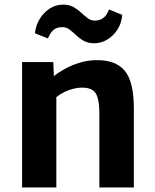

<svg xmlns="http://www.w3.org/2000/svg" viewBox="-20 -832 686 852"><path d="M78 0V-556.5H216.5L219 -494Q238 -510 267.5 -526.2Q297 -542.5 332.8 -553.5Q368.5 -564.5 405 -565Q492 -567 533 -518.8Q574 -470.5 574 -349.5V0H421V-328Q421 -393 404 -419Q387 -445 337.5 -443Q322.5 -442.5 303.8 -437.8Q285 -433 265.8 -423.8Q246.5 -414.5 230 -401V0ZM398 -640Q371 -640 351.8 -650.8Q332.5 -661.5 317.8 -675.8Q303 -690 288.5 -700.8Q274 -711.5 257 -711.5Q240 -711.5 228.2 -706Q216.5 -700.5 208.2 -689.5Q200 -678.5 192.5 -661.5L135 -684.5Q139 -720 156.5 -748.5Q174 -777 200.8 -794.2Q227.5 -811.5 260 -811.5Q287 -811.5 306 -800.8Q325 -790 340 -776Q355 -762 369.2 -751.2Q383.5 -740.5 400 -740.5Q415 -740.5 426.8 -745.5Q438.5 -750.5 447.8 -761.5Q457 -772.5 464 -790L522.5 -766Q519.5 -729.5 501.5 -701.2Q483.5 -673 456.2 -656.5Q429 -640 398 -640Z"/></svg>

Font: Koeln Type Sans
Style: Bold
Weight: 700
Designer: Eben Sorkin
Foundry: Eben Sorkin
Version: Version 2.001